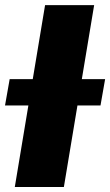

<svg xmlns="http://www.w3.org/2000/svg" viewBox="-67 -748 440 768"><path d="M309.6 -727.5 188.5 0H-7.8L113.3 -727.5ZM-46.9 -326.2 -28.3 -431.6H353.5L335 -326.2Z"/></svg>

Font: Inter Tight Black
Style: Italic
Weight: 900
Italic angle: -9.39999°
Designer: Rasmus Andersson
Foundry: rsms
Version: Version 3.004; ttfautohint (v1.8.4.7-5d5b)